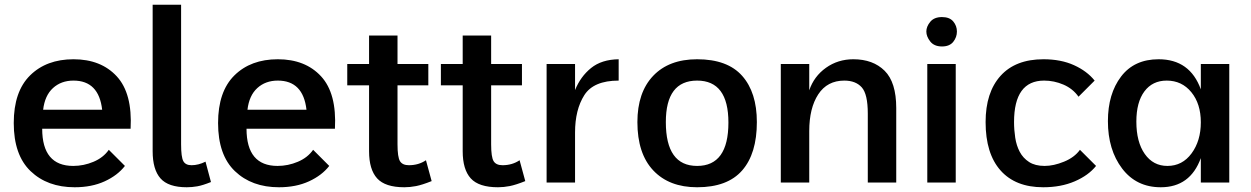

<svg xmlns="http://www.w3.org/2000/svg" viewBox="-20 -770 5279 810"><path d="M507 -70Q476 -30 421.5 -5Q367 20 295 20Q180 20 109 -48Q38 -116 38 -251Q38 -384 107 -452Q176 -520 290 -520Q406 -520 472.5 -448Q539 -376 531 -227H158Q158 -70 289 -70Q333 -70 374.5 -87.5Q416 -105 439 -138ZM411 -307Q397 -430 290 -430Q238 -430 203.5 -398.5Q169 -367 162 -307Z M870 -2Q835 12 812.5 16Q790 20 768 20Q690 20 657 -17.5Q624 -55 624 -132V-750H744V-161Q744 -107 753.5 -90Q763 -73 788 -73Q817 -73 847 -88Z M1369 -70Q1338 -30 1283.5 -5Q1229 20 1157 20Q1042 20 971 -48Q900 -116 900 -251Q900 -384 969 -452Q1038 -520 1152 -520Q1268 -520 1334.5 -448Q1401 -376 1393 -227H1020Q1020 -70 1151 -70Q1195 -70 1236.5 -87.5Q1278 -105 1301 -138ZM1273 -307Q1259 -430 1152 -430Q1100 -430 1065.5 -398.5Q1031 -367 1024 -307Z M1445 -500H1537V-620H1657V-500H1787V-410H1657V-161Q1657 -107 1667.5 -90Q1678 -73 1705 -73Q1746 -73 1777 -94L1801 -6Q1761 10 1735.5 15Q1710 20 1686 20Q1605 20 1571 -17.5Q1537 -55 1537 -132V-410H1445Z M1840 -500H1932V-620H2052V-500H2182V-410H2052V-161Q2052 -107 2062.5 -90Q2073 -73 2100 -73Q2141 -73 2172 -94L2196 -6Q2156 10 2130.5 15Q2105 20 2081 20Q2000 20 1966 -17.5Q1932 -55 1932 -132V-410H1840Z M2286 -500H2406V-390Q2429 -447 2473.5 -483Q2518 -519 2590 -520V-430Q2484 -430 2445 -368.5Q2406 -307 2406 -211V0H2286Z M2921 20Q2803 20 2736 -51Q2669 -122 2669 -255Q2669 -380 2735.5 -450Q2802 -520 2921 -520Q3049 -520 3111 -450Q3173 -380 3173 -255Q3173 -122 3111 -51Q3049 20 2921 20ZM2921 -70Q3053 -70 3053 -253Q3053 -430 2921 -430Q2789 -430 2789 -255Q2789 -70 2921 -70Z M3641 -291Q3641 -373 3615.5 -401.5Q3590 -430 3542 -430Q3470 -430 3432 -372Q3394 -314 3394 -217V0H3274V-500H3394V-389Q3414 -448 3464.5 -484Q3515 -520 3580 -520Q3663 -520 3712 -471.5Q3761 -423 3761 -314V0H3641Z M3892 -500H4012V0H3892ZM3888 -637Q3888 -658 3904.5 -678Q3921 -698 3954 -698Q3986 -698 4001.5 -679.5Q4017 -661 4017 -637Q4017 -613 4001.5 -593.5Q3986 -574 3954 -574Q3921 -574 3904.5 -595Q3888 -616 3888 -637Z M4604 -70Q4572 -30 4514 -5Q4456 20 4381 20Q4264 20 4201 -51Q4138 -122 4138 -255Q4138 -380 4201 -450Q4264 -520 4382 -520Q4456 -520 4511 -495Q4566 -470 4598 -430L4530 -362Q4506 -396 4466.5 -413Q4427 -430 4385 -430Q4258 -430 4258 -255Q4258 -222 4263 -189Q4268 -156 4282 -129.5Q4296 -103 4321.5 -86.5Q4347 -70 4387 -70Q4425 -70 4469 -88Q4513 -106 4536 -138Z M5046 -103Q5001 20 4877 20Q4774 20 4714 -59Q4654 -138 4654 -259Q4654 -374 4709.5 -447Q4765 -520 4868 -520Q5000 -520 5046 -393V-500H5166V0H5046ZM4905 -70Q4968 -70 5007 -123Q5046 -176 5046 -254Q5046 -332 5006 -381Q4966 -430 4902 -430Q4842 -430 4808 -384.5Q4774 -339 4774 -257Q4774 -171 4809.5 -120.5Q4845 -70 4905 -70Z"/></svg>

Font: Moderustic Med
Style: Regular
Weight: 500
Designer: Tural Alisoy
Foundry: TAFT Foundry
Version: Version 2.110